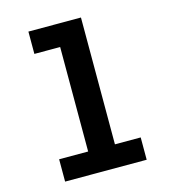

<svg xmlns="http://www.w3.org/2000/svg" viewBox="-109 -825 819 914"><g transform="rotate(-15 300.0 -367.5)"><path d="M99 0V-110H242V-625H115V-735H374V-110H501V0Z"/></g></svg>

Font: Iosevka Curly XBdEx
Style: Regular
Weight: 800
Width: 7
Monospace: yes
Designer: Belleve Invis
Foundry: Belleve Invis
Version: Version 11.1.0; ttfautohint (v1.8.3)